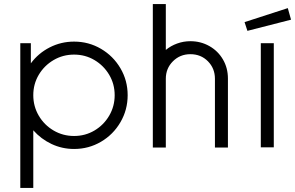

<svg xmlns="http://www.w3.org/2000/svg" viewBox="-20 -726 1454 946"><path d="M144 -84V200H80V-513H132V-414Q169 -464 225 -492.5Q281 -521 345 -521Q417 -521 477.5 -485.5Q538 -450 573.5 -389.5Q609 -329 609 -257Q609 -185 573.5 -124Q538 -63 477.5 -27.5Q417 8 345 8Q286 8 234 -16.5Q182 -41 144 -84ZM545 -257Q545 -312 518 -357.5Q491 -403 445.5 -430Q400 -457 345 -457Q290 -457 244 -430Q198 -403 171 -357.5Q144 -312 144 -257Q144 -202 171 -156Q198 -110 244 -83Q290 -56 345 -56Q400 -56 445.5 -83Q491 -110 518 -156Q545 -202 545 -257Z M797 -706V-480Q821 -500 852.5 -511.5Q884 -523 918 -523Q969 -523 1011.5 -499Q1054 -475 1078.5 -433Q1103 -391 1103 -339V1H1039V-338Q1039 -389 1004.5 -424Q970 -459 918 -459Q867 -459 832 -424Q797 -389 797 -338V1H733V-706Z M1329 -513V0H1265V-513ZM1185 -617 1398 -686 1414 -629 1199 -574Z"/></svg>

Font: Lineal Light
Style: Regular
Weight: 300
Designer: Created by Frank Adebiaye with contributions from Anton Moglia & Ariel Martín Pérez
Created by Frank ADEBIAYE with FontF
Foundry: Velvetyne Type Foundry
Version: Version 2.000